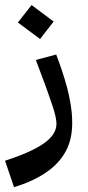

<svg xmlns="http://www.w3.org/2000/svg" viewBox="-30 -510 355 773"><path d="M26.4 243.2 -9.8 137.2Q56.6 115.2 96.9 95.7Q137.2 76.2 159.2 57.6Q197.3 25.9 197.3 -11.7Q197.3 -24.4 192.9 -43.9Q188.5 -63.5 178.7 -91.8Q167.5 -125.5 150.4 -172.1Q133.3 -218.8 114.3 -268.6L196.3 -290.5Q206.1 -265.1 218.8 -227.8Q231.4 -190.4 241.2 -153.3Q248 -127.4 254.4 -89.8Q260.7 -52.2 260.7 -15.1Q260.7 47.9 237.5 93.8Q214.4 139.6 169.4 174.3Q137.7 198.2 100.3 215.6Q63 232.9 26.4 243.2ZM131.3 -353 42 -419.4 97.2 -489.7 186 -423.3Z"/></svg>

Font: Markazi Text
Style: Regular
Weight: 400
Designer: Borna Izadpanah (Arabic designer), Fiona Ross (Arabic design director) and Florian Runge (Latin designer)
Foundry: Borna Izadpanah and Florian Runge
Version: Version 1.000